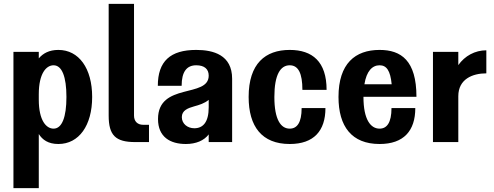

<svg xmlns="http://www.w3.org/2000/svg" viewBox="-20 -740 2573 1000"><path d="M50 240H182V-42C201 -12 231 10 284 10C391 10 460 -86 460 -235C460 -384 391 -480 284 -480C236 -480 204 -462 182 -436V-470H50ZM326 -235C326 -130 303 -70 259 -70C221 -70 182 -112 182 -221V-249C182 -358 221 -400 259 -400C303 -400 326 -340 326 -235Z M546 -138C546 -36 581 0 684 0H756V-90H726C696 -90 678 -108 678 -138V-720H546Z M803 -120C803 -26 867 10 948 10C1001 10 1043 -8 1067 -40V0H1189V-330C1189 -454 1091 -480 1002 -480C867 -480 802 -421 802 -293H926C926 -367 953 -400 1002 -400C1045 -400 1067 -380 1067 -346C1067 -228 803 -312 803 -120ZM992 -72C957 -72 927 -95 927 -130C927 -165 959 -177 991 -186C1017 -193 1046 -202 1067 -220V-181C1067 -103 1037 -72 992 -72Z M1489 10C1615 10 1675 -59 1675 -177H1551C1551 -101 1527 -70 1489 -70C1443 -70 1409 -116 1409 -235C1409 -352 1441 -400 1489 -400C1534 -400 1555 -358 1555 -272H1681C1681 -419 1607 -480 1489 -480C1362 -480 1275 -409 1275 -235C1275 -81 1344 10 1489 10Z M1957 10C2083 10 2143 -59 2143 -177H2019C2019 -101 1995 -70 1957 -70C1911 -70 1873 -116 1873 -235V-236H2149C2149 -425 2069 -480 1957 -480C1830 -480 1743 -409 1743 -235C1743 -81 1812 10 1957 10ZM1878 -301C1889 -370 1919 -400 1957 -400C1993 -400 2013 -373 2020 -301Z M2235 0H2367V-239C2367 -328 2441 -358 2513 -358V-478C2454 -478 2401 -449 2367 -401V-470H2235Z"/></svg>

Font: Tanklager Original
Style: Regular
Weight: 400
Designer: Ariel Martín Pérez
Foundry: Tunera Type Foundry
Version: Version 1.000;Glyphs 3.3 (3310)